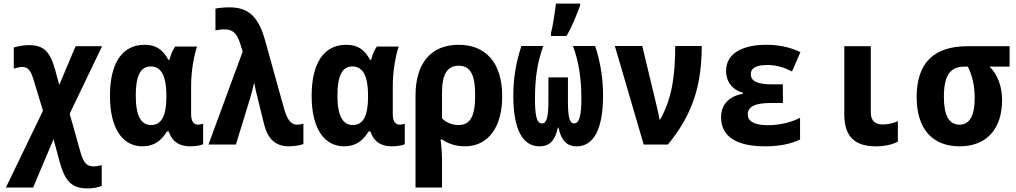

<svg xmlns="http://www.w3.org/2000/svg" viewBox="-20 -807 5670 1072"><path d="M469 245C505 245 529 238 548 231V115C533 119 518 122 504 122C467 122 448 106 430 45L369 -172L550 -549H402L311 -333L289 -413C260 -520 224 -555 142 -555C108 -555 82 -549 57 -542V-424C76 -430 91 -433 104 -433C133 -433 150 -419 166 -366L220 -189L13 240H165L279 -30L313 96C343 206 381 245 469 245Z M776 10C841 10 882 -23 912 -73H922C943 -12 985 10 1043 10C1076 10 1106 3 1114 -2V-116C1108 -114 1095 -111 1086 -111C1063 -111 1047 -127 1047 -171V-328C1047 -413 1064 -499 1080 -547H958C944 -528 933 -500 926 -473H920C890 -529 852 -557 787 -557C664 -557 594 -457 594 -272C594 -89 664 10 776 10ZM824 -109C768 -109 738 -158 738 -274C738 -381 763 -436 822 -436C883 -436 909 -378 909 -272V-266C909 -161 882 -109 824 -109Z M1594 10C1620 10 1658 4 1674 -3V-116C1663 -113 1651 -111 1640 -111C1611 -111 1588 -126 1567 -197L1458 -589C1422 -712 1369 -766 1261 -766C1233 -766 1201 -763 1183 -759V-637C1197 -640 1213 -643 1233 -643C1276 -643 1300 -626 1320 -567L1335 -519L1144 0H1297L1374 -250C1380 -271 1391 -309 1398 -340H1401C1405 -312 1413 -280 1422 -245L1454 -115C1473 -38 1512 10 1594 10Z M1902 10C1967 10 2008 -23 2038 -73H2048C2069 -12 2111 10 2169 10C2202 10 2232 3 2240 -2V-116C2234 -114 2221 -111 2212 -111C2189 -111 2173 -127 2173 -171V-328C2173 -413 2190 -499 2206 -547H2084C2070 -528 2059 -500 2052 -473H2046C2016 -529 1978 -557 1913 -557C1790 -557 1720 -457 1720 -272C1720 -89 1790 10 1902 10ZM1950 -109C1894 -109 1864 -158 1864 -274C1864 -381 1889 -436 1948 -436C2009 -436 2035 -378 2035 -272V-266C2035 -161 2008 -109 1950 -109Z M2300 -274V240H2448V104C2448 59 2446 16 2440 -28H2449C2483 -4 2527 10 2575 10C2710 10 2784 -102 2784 -270C2784 -460 2689 -557 2541 -557C2383 -557 2300 -450 2300 -274ZM2540 -109C2506 -109 2471 -122 2448 -146V-293C2448 -394 2479 -440 2541 -440C2605 -440 2633 -392 2633 -275C2633 -156 2605 -109 2540 -109Z M3056 -621V-606H3143C3176 -663 3200 -725 3219 -776V-787H3084C3079 -746 3067 -660 3056 -621ZM2992 10C3050 10 3080 -24 3095 -95H3098C3113 -24 3144 10 3200 10C3295 10 3347 -87 3347 -272C3347 -365 3334 -456 3303 -550H3179C3213 -459 3226 -363 3226 -258C3226 -162 3215 -118 3185 -118C3159 -118 3151 -156 3151 -242V-375H3042V-242C3042 -155 3033 -118 3006 -118C2976 -118 2967 -163 2967 -255C2967 -376 2981 -460 3013 -550H2891C2859 -451 2846 -367 2846 -272C2846 -86 2897 10 2992 10Z M3574 0H3709C3850 -170 3898 -337 3898 -550H3750C3750 -371 3727 -247 3666 -140H3662C3658 -167 3648 -208 3641 -238L3566 -550H3413Z M4252 10C4334 10 4397 -4 4447 -28V-149C4401 -126 4338 -108 4268 -108C4187 -108 4155 -132 4155 -168C4155 -209 4189 -232 4285 -232H4351V-336H4293C4211 -336 4172 -352 4172 -393C4172 -428 4203 -444 4265 -444C4318 -444 4359 -430 4402 -408L4449 -516C4391 -544 4327 -557 4258 -557C4130 -557 4034 -511 4034 -412C4034 -349 4070 -305 4128 -289V-284C4056 -270 4006 -229 4006 -152C4006 -54 4078 10 4252 10Z M4870 10C4921 10 4962 0 4993 -16V-130C4965 -119 4939 -112 4908 -112C4872 -112 4842 -128 4842 -178V-549H4694V-168C4694 -34 4764 10 4870 10Z M5338 10C5488 10 5575 -87 5575 -248C5575 -323 5551 -390 5505 -435H5617V-549H5382C5197 -549 5098 -459 5098 -265C5098 -86 5187 10 5338 10ZM5337 -111C5276 -111 5250 -167 5250 -267C5250 -386 5286 -435 5364 -435H5384C5409 -384 5422 -329 5422 -260C5422 -164 5396 -111 5337 -111Z"/></svg>

Font: Noto Sans Mono SemiCondensed ExtraBold
Style: Regular
Weight: 800
Width: 4
Designer: Monotype Design Team
Foundry: Monotype Imaging Inc.
Version: Version 2.014